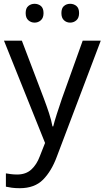

<svg xmlns="http://www.w3.org/2000/svg" viewBox="-20 -750 550 1010"><path d="M1 -536H95L211 -231Q226 -191 238 -154.5Q250 -118 256 -85H260Q266 -110 279 -150.5Q292 -191 306 -232L415 -536H510L279 74Q251 150 206.5 195Q162 240 84 240Q60 240 42 237.5Q24 235 11 232V162Q22 164 37.5 166Q53 168 70 168Q116 168 144.5 142Q173 116 189 73L217 2ZM115 -681Q115 -707 129 -718.5Q143 -730 162 -730Q181 -730 195 -718.5Q209 -707 209 -681Q209 -656 195 -643.5Q181 -631 162 -631Q143 -631 129 -643.5Q115 -656 115 -681ZM303 -681Q303 -707 316.5 -718.5Q330 -730 349 -730Q368 -730 382 -718.5Q396 -707 396 -681Q396 -656 382 -643.5Q368 -631 349 -631Q330 -631 316.5 -643.5Q303 -656 303 -681Z"/></svg>

Font: Noto Sans Kawi
Style: Regular
Weight: 400
Designer: Fadhl Haqq
Version: Version 1.000